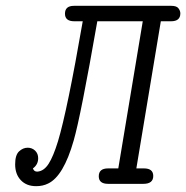

<svg xmlns="http://www.w3.org/2000/svg" viewBox="-20 -631 639 659"><path d="M32 -67Q32 -99 45.5 -111.5Q59 -124 75 -124Q90 -124 100.5 -114Q111 -104 111 -88Q111 -66 93 -53Q97 -41 109 -42Q131 -44 147 -69Q163 -94 179 -146Q211 -252 264 -558H235Q203 -558 203 -584Q203 -611 234 -611H568Q586 -611 592.5 -602.5Q599 -594 599 -585Q599 -558 567 -558H532L448 -53H474Q506 -53 506 -27Q506 0 472 0H351Q319 0 319 -26Q319 -53 351 -53H386L470 -558H314Q257 -232 233 -149Q198 -26 145 -1Q127 8 104 8Q71 8 51.5 -12.5Q32 -33 32 -67Z"/></svg>

Font: CMU Typewriter Text
Style: LightOblique
Weight: 200
Italic angle: -9.46001°
Version: Version 0.7.0